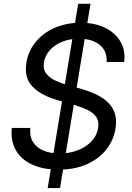

<svg xmlns="http://www.w3.org/2000/svg" viewBox="-20 -854 675 981"><path d="M223.6 106.9 379.4 -834.5H442.4L286.6 106.9ZM278.8 12.7Q199.2 12.7 143.1 -13.7Q86.9 -40 60.3 -87.9Q33.7 -135.7 40.5 -200.2H134.8Q130.4 -156.7 148.9 -127.7Q167.5 -98.6 202.9 -84.2Q238.3 -69.8 284.2 -69.8Q335 -69.8 377.2 -86.2Q419.4 -102.5 447.3 -131.6Q475.1 -160.6 481.4 -200.2Q486.8 -233.9 472.4 -255.6Q458 -277.3 428 -292Q397.9 -306.6 357.4 -318.4L274.4 -342.3Q189.9 -366.2 146.2 -411.4Q102.5 -456.5 114.7 -532.7Q124.5 -594.2 163.1 -640.6Q201.7 -687 260.7 -712.4Q319.8 -737.8 391.6 -737.8Q463.9 -737.8 516.6 -712.2Q569.3 -686.5 595.7 -641.1Q622.1 -595.7 614.3 -537.1H524.9Q528.3 -593.3 489.3 -624.8Q450.2 -656.2 383.3 -656.2Q335.9 -656.2 297.6 -640.6Q259.3 -625 234.9 -597.9Q210.4 -570.8 204.6 -536.1Q198.7 -501 216.1 -478.3Q233.4 -455.6 263.7 -441.9Q293.9 -428.2 325.2 -419.4L397 -399.4Q429.2 -390.1 462.9 -375.5Q496.6 -360.8 523.9 -337.9Q551.3 -314.9 564.7 -280.5Q578.1 -246.1 570.3 -197.3Q560.5 -137.2 522.9 -89.8Q485.4 -42.5 423.8 -14.9Q362.3 12.7 278.8 12.7Z"/></svg>

Font: Inter 18pt
Style: Italic
Weight: 400
Italic angle: -9.3988°
Designer: Rasmus Andersson
Foundry: rsms
Version: Version 4.001;git-66647c0bb